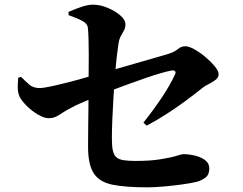

<svg xmlns="http://www.w3.org/2000/svg" viewBox="-20 -798 1040 822"><path d="M610 4Q516 4 460.5 -7.5Q405 -19 381 -56.5Q357 -94 357 -169Q357 -200 357.5 -243Q358 -286 358.5 -331.5Q359 -377 359 -414Q359 -447 359.5 -486Q360 -525 360 -563.5Q360 -602 359 -633Q358 -664 356 -680Q354 -697 332.5 -708.5Q311 -720 274 -733L273 -747Q305 -761 331.5 -769.5Q358 -778 377 -778Q409 -778 441 -764.5Q473 -751 495 -732Q517 -713 517 -695Q517 -679 511 -668Q505 -657 497.5 -644Q490 -631 487 -609Q484 -591 480 -556Q476 -521 472.5 -477Q469 -433 466 -384.5Q463 -336 461 -289Q459 -242 459 -204Q459 -171 463.5 -152Q468 -133 479 -124Q490 -115 510 -112Q530 -109 562 -109Q622 -109 666 -116Q710 -123 734.5 -130.5Q759 -138 764 -138Q788 -138 814 -132Q840 -126 858 -112.5Q876 -99 876 -77Q876 -50 860 -38Q844 -26 824 -20Q800 -14 760.5 -8.5Q721 -3 680.5 0.5Q640 4 610 4ZM594 -273Q637 -327 672.5 -380Q708 -433 729 -479Q734 -488 729.5 -493Q725 -498 714 -496Q697 -493 667.5 -484.5Q638 -476 603.5 -464Q569 -452 533 -439Q497 -426 465.5 -414Q434 -402 413 -393Q392 -385 369.5 -375Q347 -365 325 -356Q303 -347 284 -336Q262 -325 247.5 -315Q233 -305 219.5 -298.5Q206 -292 188 -292Q169 -292 142.5 -307.5Q116 -323 94 -345Q72 -367 63 -386Q56 -404 56 -423.5Q56 -443 58 -465L70 -469Q86 -453 104 -437Q122 -421 149 -421Q165 -421 197.5 -428Q230 -435 269.5 -445Q309 -455 345 -465.5Q381 -476 404 -482Q434 -490 475 -502Q516 -514 560 -526.5Q604 -539 641.5 -550Q679 -561 700 -567Q726 -575 741 -587.5Q756 -600 773 -600Q789 -600 813 -586.5Q837 -573 860 -553.5Q883 -534 899.5 -514Q916 -494 916 -480Q916 -466 902 -455.5Q888 -445 871.5 -437Q855 -429 846 -421Q811 -393 773 -365Q735 -337 694 -310.5Q653 -284 608 -260Z"/></svg>

Font: Noto Serif JP ExtraLight ExtraBold
Style: Regular
Weight: 800
Version: Version 2.003-H1;hotconv 1.1.1;makeotfexe 2.6.0